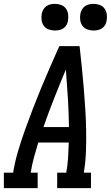

<svg xmlns="http://www.w3.org/2000/svg" viewBox="-44 -974 574 994"><path d="M-24 0V-80H24Q33 -136 49.5 -191.5Q66 -247 85.5 -301.5Q105 -356 126 -410.5Q147 -465 169.5 -519.5Q192 -574 215.5 -627.5Q239 -681 263 -735H368Q374 -681 379.5 -627.5Q385 -574 389.5 -519.5Q394 -465 397.5 -410.5Q401 -356 402 -301Q403 -246 401 -190.5Q399 -135 390 -80H427V0H252V-80H299Q306 -119 308.5 -158Q311 -197 312 -236H154Q142 -197 131.5 -158Q121 -119 115 -80H151V0ZM181 -316H313Q312 -391 307.5 -465.5Q303 -540 297 -614Q266 -540 236.5 -465.5Q207 -391 181 -316ZM440 -816Q424 -816 408.5 -821.5Q393 -827 383.5 -839.5Q374 -852 371.5 -868.5Q369 -885 372 -902Q374 -913 380 -924Q386 -935 396 -942Q406 -949 417.5 -951.5Q429 -954 440 -954Q457 -954 472 -948.5Q487 -943 496.5 -930.5Q506 -918 508.5 -901.5Q511 -885 508 -868Q507 -857 501 -846Q495 -835 485 -828Q475 -821 463.5 -818.5Q452 -816 440 -816ZM240 -816Q224 -816 208.5 -821.5Q193 -827 183.5 -839.5Q174 -852 171.5 -868.5Q169 -885 172 -902Q174 -913 180 -924Q186 -935 196 -942Q206 -949 217.5 -951.5Q229 -954 240 -954Q257 -954 272 -948.5Q287 -943 296.5 -930.5Q306 -918 308.5 -901.5Q311 -885 308 -868Q307 -857 301 -846Q295 -835 285 -828Q275 -821 263.5 -818.5Q252 -816 240 -816Z"/></svg>

Font: Iosevka Curly Slab MdObl
Style: Regular
Weight: 500
Italic angle: -9°
Monospace: yes
Designer: Belleve Invis
Foundry: Belleve Invis
Version: Version 11.0.0; ttfautohint (v1.8.3)